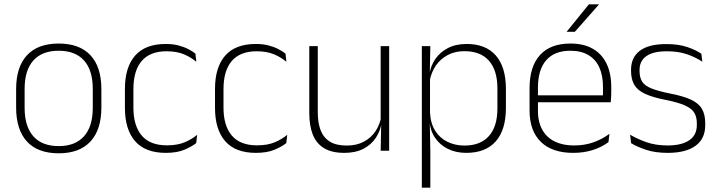

<svg xmlns="http://www.w3.org/2000/svg" viewBox="-20 -701 3340 893"><path d="M253 12Q155.5 12 105.2 -43Q55 -98 55 -201V-286.5Q55 -389.5 105.5 -444Q156 -498.5 253 -498.5Q350 -498.5 400.8 -444Q451.5 -389.5 451.5 -286.5V-201Q451.5 -98 400.8 -43Q350 12 253 12ZM253 -21.5Q330 -21.5 370.8 -67.2Q411.5 -113 411.5 -199.5V-288Q411.5 -374 371 -419.5Q330.5 -465 253 -465Q175.5 -465 135 -419.5Q94.5 -374 94.5 -288V-199.5Q94.5 -113 135 -67.2Q175.5 -21.5 253 -21.5Z M751 10Q656 10 608.5 -44.2Q561 -98.5 561 -199.5V-287.5Q561 -388.5 608.5 -442.5Q656 -496.5 751 -496.5Q784.5 -496.5 810.8 -489.5Q837 -482.5 856.5 -472.2Q876 -462 889 -451.5L893 -413.5Q869.5 -434 836 -448.2Q802.5 -462.5 754.5 -462.5Q678 -462.5 639.2 -417.5Q600.5 -372.5 600.5 -287V-200.5Q600.5 -116 639.2 -70.5Q678 -25 756 -25Q805.5 -25 839.5 -39.5Q873.5 -54 897 -74L892.5 -35.5Q872 -19 837.5 -4.5Q803 10 751 10Z M1170 10Q1075 10 1027.5 -44.2Q980 -98.5 980 -199.5V-287.5Q980 -388.5 1027.5 -442.5Q1075 -496.5 1170 -496.5Q1203.5 -496.5 1229.8 -489.5Q1256 -482.5 1275.5 -472.2Q1295 -462 1308 -451.5L1312 -413.5Q1288.5 -434 1255 -448.2Q1221.5 -462.5 1173.5 -462.5Q1097 -462.5 1058.2 -417.5Q1019.5 -372.5 1019.5 -287V-200.5Q1019.5 -116 1058.2 -70.5Q1097 -25 1175 -25Q1224.5 -25 1258.5 -39.5Q1292.5 -54 1316 -74L1311.5 -35.5Q1291 -19 1256.5 -4.5Q1222 10 1170 10Z M1458 -486.5V-178.5Q1458 -130.5 1471 -96Q1484 -61.5 1513.5 -42.8Q1543 -24 1592.5 -24Q1638.5 -24 1672.2 -42Q1706 -60 1726.8 -91.2Q1747.5 -122.5 1754 -162.5L1765 -130.5H1755Q1749.5 -93 1728.5 -60.8Q1707.5 -28.5 1670.8 -9.2Q1634 10 1581.5 10Q1522.5 10 1486.5 -12.2Q1450.5 -34.5 1434.5 -75.8Q1418.5 -117 1418.5 -175V-486.5ZM1790 -486.5V0H1750.5L1753 -123.5L1750.5 -125.5V-486.5Z M2148.5 10Q2100 10 2062.5 -8.8Q2025 -27.5 2002.5 -61.5Q1980 -95.5 1977.5 -141H1964.5L1980 -177.5Q1982.5 -126.5 2004.5 -92.2Q2026.5 -58 2062 -41Q2097.5 -24 2140.5 -24Q2214.5 -24 2254 -68.2Q2293.5 -112.5 2293.5 -197V-289.5Q2293.5 -374 2254.2 -418.5Q2215 -463 2139.5 -463Q2096.5 -463 2062.8 -445.2Q2029 -427.5 2007.2 -396Q1985.5 -364.5 1978 -322.5L1965 -354H1977Q1982.5 -393.5 2004.2 -425.8Q2026 -458 2062.8 -477.2Q2099.5 -496.5 2150.5 -496.5Q2239.5 -496.5 2286.2 -442.8Q2333 -389 2333 -287.5V-199Q2333 -97 2285.8 -43.5Q2238.5 10 2148.5 10ZM1942 172V-486.5H1981.5L1979 -361L1980 -346V-138.5L1979 -128L1981.5 4.5V172Z M2646 10Q2548 10 2495.5 -41.2Q2443 -92.5 2443 -187V-290.5Q2443 -391.5 2491.5 -445Q2540 -498.5 2633 -498.5Q2695 -498.5 2737.2 -474.2Q2779.5 -450 2801.2 -404.8Q2823 -359.5 2823 -295.5V-278Q2823 -265.5 2822.5 -252.8Q2822 -240 2820.5 -225.5H2784Q2784.5 -245.5 2784.5 -263.2Q2784.5 -281 2784.5 -296Q2784.5 -350.5 2767.2 -388Q2750 -425.5 2716.2 -445.2Q2682.5 -465 2633 -465Q2559 -465 2520.5 -421Q2482 -377 2482 -293V-245V-239V-184.5Q2482 -147 2493 -117.5Q2504 -88 2525.2 -67.2Q2546.5 -46.5 2578 -35.5Q2609.5 -24.5 2651 -24.5Q2698 -24.5 2738.5 -38.5Q2779 -52.5 2814.5 -78.5L2810 -40Q2779.5 -17 2737.8 -3.5Q2696 10 2646 10ZM2463 -225.5V-257.5H2810.5V-225.5ZM2719 -681H2765.5V-680L2653.5 -553H2616V-554Z M3086 10Q3027.5 10 2985 -4.2Q2942.5 -18.5 2915.5 -35L2910.5 -74.5Q2946.5 -53.5 2988.5 -39Q3030.5 -24.5 3085.5 -24.5Q3150 -24.5 3185.5 -48.5Q3221 -72.5 3221 -119V-127Q3221 -157 3209 -176.8Q3197 -196.5 3166 -210.5Q3135 -224.5 3077.5 -236Q3016 -248 2980.5 -264.5Q2945 -281 2930 -306.8Q2915 -332.5 2915 -371.5V-376Q2915 -434 2956 -465Q2997 -496 3079.5 -496Q3136 -496 3176.5 -482.2Q3217 -468.5 3242 -451L3246.5 -414Q3215 -435 3174.8 -448.8Q3134.5 -462.5 3081.5 -462.5Q3037.5 -462.5 3009.5 -452Q2981.5 -441.5 2968 -422.2Q2954.5 -403 2954.5 -376V-371.5Q2954.5 -340.5 2966.8 -321.2Q2979 -302 3009.8 -289.8Q3040.5 -277.5 3094 -266.5Q3157.5 -254.5 3193.8 -237.5Q3230 -220.5 3245 -194.2Q3260 -168 3260 -128.5V-118.5Q3260 -55.5 3214.8 -22.8Q3169.5 10 3086 10Z"/></svg>

Font: Anek Gujarati ExtraLight
Style: Regular
Weight: 250
Version: Version 1.003